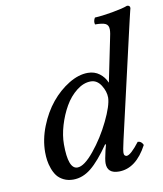

<svg xmlns="http://www.w3.org/2000/svg" viewBox="-80 -764 715 840"><g transform="rotate(-10 277.0 -344.0)"><path d="M164.1 -148.9Q164.1 -39.1 205.1 -39.1Q235.4 -39.1 280 -93.8Q324.7 -148.4 356.9 -215.1Q389.2 -281.7 390.1 -316.9Q390.1 -344.7 372.6 -372.3Q355 -399.9 327.1 -399.9Q294.9 -399.9 263.9 -375.5Q232.9 -351.1 211.7 -314Q190.4 -276.9 177.2 -232.7Q164.1 -188.5 164.1 -148.9ZM77.1 -128.9Q77.1 -186 99.9 -243.4Q122.6 -300.8 157.5 -343.3Q192.4 -385.7 236.1 -412.4Q279.8 -439 320.8 -439Q350.6 -439 372.3 -422.6Q394 -406.2 403.8 -381.8H404.8L441.9 -563Q449.2 -594.2 449.2 -608.9Q449.2 -628.9 435.5 -635.5Q421.9 -642.1 389.2 -642.1Q384.8 -656.7 394 -671.9Q425.8 -673.3 472.9 -681.6Q520 -689.9 541 -698.2Q554.2 -698.2 554.2 -686Q553.7 -684.6 550.5 -671.4Q547.4 -658.2 541.5 -633.5Q535.6 -608.9 529.8 -583L423.8 -121.1Q414.1 -78.6 414.1 -66.9Q414.1 -58.6 418 -55.2Q421.9 -51.8 425.8 -51.8Q443.8 -51.8 483.9 -104Q500 -104 507.8 -85.9Q457 9.8 380.9 9.8Q329.1 9.8 329.1 -36.1Q329.1 -51.3 338.9 -92.8L345.2 -116.2L341.8 -118.2Q295.4 -50.8 257.8 -20.5Q220.2 9.8 178.2 9.8Q154.3 9.8 135.7 0.5Q117.2 -8.8 106.4 -22.9Q95.7 -37.1 88.9 -56.4Q82 -75.7 79.6 -93Q77.1 -110.4 77.1 -128.9Z"/></g></svg>

Font: Common Serif News
Style: Italic
Weight: 450
Italic angle: -12°
Designer: Philipp H. Poll, Khaled Hosny
Foundry: Stefan Peev, Context Ltd.
Version: Version 1.026